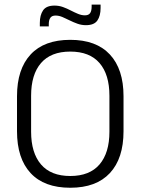

<svg xmlns="http://www.w3.org/2000/svg" viewBox="-20 -828 628 858"><path d="M294 11Q177.5 11 116.8 -54.5Q56 -120 56 -241.5V-398Q56 -519 116.8 -584.5Q177.5 -650 294 -650Q410 -650 471 -584.5Q532 -519 532 -398V-241.5Q532 -120 471 -54.5Q410 11 294 11ZM294 -41.5Q380.5 -41.5 424.8 -93.2Q469 -145 469 -239.5V-400Q469 -495 424.8 -546.2Q380.5 -597.5 294 -597.5Q207.5 -597.5 163.2 -546.2Q119 -495 119 -400V-239.5Q119 -145 163.2 -93.2Q207.5 -41.5 294 -41.5ZM364 -715.5Q344.5 -715.5 326.2 -722Q308 -728.5 291.5 -736.8Q275 -745 259.2 -751.8Q243.5 -758.5 228.5 -758.5Q212 -758.5 205 -748.5Q198 -738.5 198 -720V-710H158V-725.5Q158 -760.5 172.5 -781.8Q187 -803 223.5 -803Q243.5 -803 261.5 -796.5Q279.5 -790 296.2 -781.2Q313 -772.5 328.8 -766Q344.5 -759.5 359.5 -759.5Q376 -759.5 382.8 -769.5Q389.5 -779.5 389.5 -798V-807.5H429.5V-792Q429.5 -757 415 -736.2Q400.5 -715.5 364 -715.5Z"/></svg>

Font: Anek Telugu Light
Style: Regular
Weight: 300
Version: Version 1.003